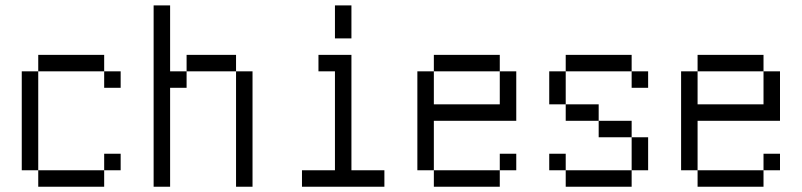

<svg xmlns="http://www.w3.org/2000/svg" viewBox="-20 -708 3040 728"><path d="M437.5 -62.5V-125H375V-62.5H125V0H375V-62.5ZM437.5 -375V-437.5H375V-375ZM125 -62.5Q125 -62.5 125 -437.5H62.5Q62.5 -437.5 62.5 -62.5ZM125 -437.5H375V-500H125Z M562.5 -687.5V0H625Q625 0 625 -375H687.5V-437.5H625Q625 -437.5 625 -687.5ZM875 -437.5V0H937.5V-437.5ZM687.5 -437.5H875V-500H687.5Z M1437.5 0V-62.5H1312.5V-500H1187.5V-437.5H1250Q1250 -437.5 1250 -62.5H1125V0ZM1250 -687.5Q1250 -687.5 1250 -562.5H1312.5Q1312.5 -562.5 1312.5 -687.5Z M1937.5 -62.5V-125H1875V-62.5H1625V0H1875V-62.5ZM1625 -62.5V-250H1937.5V-437.5H1875Q1875 -437.5 1875 -312.5H1625Q1625 -312.5 1625 -437.5H1562.5Q1562.5 -437.5 1562.5 -62.5ZM1625 -437.5H1875V-500H1625Z M2437.5 -375V-437.5H2375V-375ZM2125 -62.5V0H2375V-62.5ZM2125 -62.5V-125H2062.5V-62.5ZM2375 -62.5H2437.5Q2437.5 -62.5 2437.5 -187.5H2375Q2375 -187.5 2375 -62.5ZM2375 -187.5V-250H2250V-187.5ZM2250 -250V-312.5H2125V-250ZM2125 -312.5Q2125 -312.5 2125 -437.5H2062.5Q2062.5 -437.5 2062.5 -312.5ZM2125 -437.5H2375V-500H2125Z M2937.5 -62.5V-125H2875V-62.5H2625V0H2875V-62.5ZM2625 -62.5V-250H2937.5V-437.5H2875Q2875 -437.5 2875 -312.5H2625Q2625 -312.5 2625 -437.5H2562.5Q2562.5 -437.5 2562.5 -62.5ZM2625 -437.5H2875V-500H2625Z"/></svg>

Font: Unifont
Style: Regular
Weight: 500
Version: Version 15.1.04